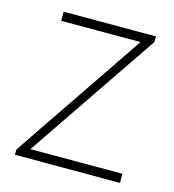

<svg xmlns="http://www.w3.org/2000/svg" viewBox="-85 -599 608 671"><g transform="rotate(15 219.0 -263.5)"><path d="M29 -19 351 -494H64V-527H398V-507L76 -33H409V0H29Z"/></g></svg>

Font: Noto Sans CJK TC Thin
Style: Regular
Weight: 250
Designer: Ryoko NISHIZUKA ???? (kana & ideographs); Paul D. Hunt (Latin, Greek & Cyrillic); Wenlong ZHANG ??? (bopomofo); Sandoll 
Foundry: Adobe Systems Incorporated
Version: Version 1.004 January 19, 2016